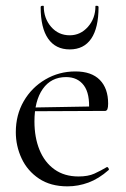

<svg xmlns="http://www.w3.org/2000/svg" viewBox="-20 -648 448 680"><path d="M219 12Q159 12 118 -15.5Q77 -43 56.5 -87Q36 -131 36 -180Q36 -241 64 -289.5Q92 -338 140.5 -366.5Q189 -395 247 -395Q304 -395 333.5 -365Q363 -335 363 -281Q363 -268 360.5 -261.5Q358 -255 351 -255H295Q299 -316 277 -345.5Q255 -375 214 -375Q161 -375 131.5 -333Q102 -291 102 -218Q102 -161 120 -117Q138 -73 173 -48Q208 -23 258 -23Q292 -23 314 -33Q336 -43 358 -56Q360 -58 363.5 -53.5Q367 -49 365 -46Q330 -15 293.5 -1.5Q257 12 219 12ZM84 -254 83 -267 310 -271V-255ZM124 -623Q124 -627 129.5 -627.5Q135 -628 135 -626Q135 -583 161 -553Q187 -523 227 -523Q265 -523 291.5 -553Q318 -583 318 -626Q318 -628 323.5 -627.5Q329 -627 329 -623Q329 -549 303 -511Q277 -473 227 -473Q177 -473 150.5 -511Q124 -549 124 -623Z"/></svg>

Font: Cormorant Garamond Light
Style: Regular
Weight: 400
Version: Version 4.001